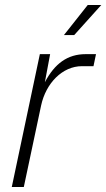

<svg xmlns="http://www.w3.org/2000/svg" viewBox="-20 -746 424 766"><path d="M235 -606H276L384 -726H330ZM27 0H75L144 -325C163 -414 229 -482 307 -482H353L363 -530H322C249 -530 198 -492 159 -418L180 -530H139Z"/></svg>

Font: Geist ExtraLight
Style: Italic
Weight: 200
Italic angle: -12°
Designer: Basement.studio, Andrés Briganti, Mateo Zaragoza
Foundry: Basement.studio, Vercel, Andrés Briganti, Guido Ferreyra, Mateo Zaragoza
Version: Version 1.500